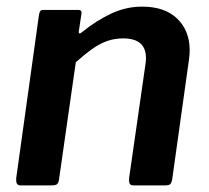

<svg xmlns="http://www.w3.org/2000/svg" viewBox="-20 -560 632 580"><path d="M42 0Q33 0 30.5 -6.5Q28 -13 29 -22L98 -517Q100 -525 102.5 -527.5Q105 -530 111 -530H217Q222 -530 224.5 -527.5Q227 -525 226 -518L218 -465Q217 -454 228 -463Q271 -498 316 -519Q361 -540 409 -540Q478 -540 515.5 -503.5Q553 -467 553 -408Q553 -402 552.5 -395Q552 -388 551 -381L500 -17Q498 -7 494 -3.5Q490 0 479 0H383Q374 0 371.5 -6Q369 -12 370 -22L419 -363Q420 -369 420.5 -374.5Q421 -380 421 -384Q421 -414 404 -429Q387 -444 352 -444Q326 -444 303.5 -436Q281 -428 258.5 -412Q236 -396 209 -372L158 -16Q156 -6 151.5 -3Q147 0 135 0H42Z"/></svg>

Font: Libre Franklin SemiBold
Style: Italic
Weight: 600
Italic angle: -8°
Designer: Pablo Impallari, Rodrigo Fuenzalida, Nhung Nguyen
Foundry: Impallari Type
Version: Version 3.000